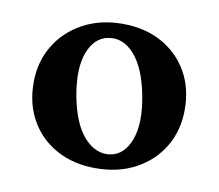

<svg xmlns="http://www.w3.org/2000/svg" viewBox="-56 -776 623 547"><g transform="rotate(10 256.0 -503.0)"><path d="M258 -711.5Q322 -711.5 370.8 -684.8Q419.5 -658 446.8 -610.8Q474 -563.5 474 -501.5Q474 -441 446 -394Q418 -347 368 -320Q318 -293 252 -293Q188.5 -293 139.8 -319.5Q91 -346 63.8 -393.2Q36.5 -440.5 36.5 -503Q36.5 -562.5 64.5 -609.5Q92.5 -656.5 142.5 -684Q192.5 -711.5 258 -711.5ZM287.5 -339Q327 -346 344.8 -393.5Q362.5 -441 348 -518.5Q333 -597.5 299.5 -635Q266 -672.5 225 -665Q185 -658.5 167 -611.5Q149 -564.5 163 -486Q178 -407 212 -369.8Q246 -332.5 287.5 -339Z"/></g></svg>

Font: Fraunces 72pt S050 SemiBold
Style: Regular
Weight: 600
Version: Version 1.000; ttfautohint (v1.8.3)